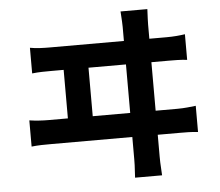

<svg xmlns="http://www.w3.org/2000/svg" viewBox="-57 -854 1113 970"><g transform="rotate(-5 500.0 -368.5)"><path d="M117 -647V-517C151 -521 186 -521 216 -521H277V-275H180C149 -275 114 -277 82 -282V-149C115 -153 150 -153 180 -153H593V-40C593 -30 593 -2 589 53H726C722 -4 722 -34 722 -42V-153H833C856 -153 898 -153 926 -149V-282C900 -279 868 -275 833 -275H722V-521H810C832 -521 874 -521 903 -517V-647C877 -643 845 -640 810 -640H722V-712C722 -725 723 -749 725 -790H589C592 -744 593 -726 593 -712V-640H216C185 -640 149 -641 117 -647ZM593 -275H403V-521H593Z"/></g></svg>

Font: Noto Sans Mono CJK SC
Style: Bold
Weight: 700
Designer: Ryoko NISHIZUKA 西塚涼子 (kana, bopomofo & ideographs); Paul D. Hunt (Latin, Greek & Cyrillic); Sandoll Communications 산돌커뮤니
Foundry: Adobe
Version: Version 2.004;hotconv 1.0.118;makeotfexe 2.5.65603